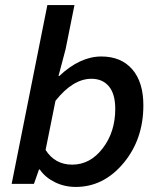

<svg xmlns="http://www.w3.org/2000/svg" viewBox="-20 -726 640 758"><path d="M279 12Q234 12 196 -7Q158 -26 137 -57H134L114 0H26L167 -706H274L239 -532L211 -426H214Q296 -503 380 -503Q458 -503 502 -452.5Q546 -402 546 -310Q546 -176 467.5 -82Q389 12 279 12ZM265 -76Q336 -76 385.5 -140.5Q435 -205 435 -296Q435 -355 410 -385Q385 -415 341 -415Q268 -415 199 -328L160 -134Q197 -76 265 -76Z"/></svg>

Font: TypoPRO Source Code Pro
Style: Italic
Weight: 600
Italic angle: -11°
Monospace: yes
Designer: Paul D. Hunt, Teo Tuominen
Foundry: Adobe Systems Incorporated
Version: Version 1.030;PS 1.0;hotconv 1.0.84;makeotf.lib2.5.63406